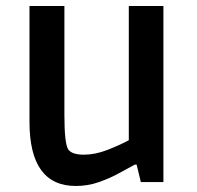

<svg xmlns="http://www.w3.org/2000/svg" viewBox="-20 -605 654 638"><path d="M232 13Q78 13 78 -200V-585H194V-223Q194 -127 207 -108Q214 -99 227 -95Q240 -91 258 -91Q296 -91 336 -106.5Q376 -122 408 -139V-585H523V0H448L434 -58H428Q407 -47 376.5 -30Q346 -13 309 0Q272 13 232 13Z"/></svg>

Font: Ruda
Style: Bold
Weight: 700
Designer: Mariela Monsalve and Angelina Sanchez
Foundry: Mariela Monsalve and Angelina Sanchez
Version: Version 2.000